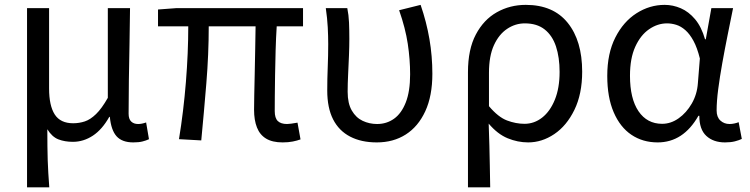

<svg xmlns="http://www.w3.org/2000/svg" viewBox="-20 -577 3111 796"><path d="M92.1 199.6V-543.4H183.5V-210.3Q183.5 -138.9 206.9 -102.5Q230.4 -66 283.3 -66Q308.4 -66 331.5 -73.6Q354.6 -81.2 378.2 -104.1Q401.8 -126.9 427 -171.4V-543.4H519.1Q518.3 -469.8 516.9 -393.9Q515.4 -318 514.3 -244.8Q513.2 -171.5 513.2 -105.8Q513.2 -83.3 524 -73.1Q534.7 -62.9 552.4 -62.9Q560.4 -62.9 568.1 -64.4Q575.8 -65.9 585.8 -69.3L597.6 0.1Q585.9 5.7 570.7 9.5Q555.4 13.4 532.6 13.4Q486.3 13.4 463.4 -11.9Q440.6 -37.3 435.4 -92.4H433Q403.6 -40 364.9 -14.5Q326.1 11 282.2 11Q248.6 11 222.1 0.8Q195.7 -9.5 176.2 -41.2Q176.2 -1.5 176.6 29.5Q177 60.5 177.8 87.2Q178.7 113.9 180.3 140.7Q181.9 167.5 184.3 199.6Z M1151.6 13.4Q1109.2 13.4 1083.2 -2.4Q1057.2 -18.1 1045.3 -48.5Q1033.3 -78.8 1033.3 -122.3Q1033.3 -143.5 1034.1 -182.9Q1035 -222.3 1036 -271.7Q1037 -321 1038 -372.2Q1039 -423.4 1039.6 -467.8H845.4Q845.4 -353.2 835.4 -231.1Q825.4 -108.9 814.4 5.1L722 0Q740.9 -115.2 750.7 -236.7Q760.5 -358.1 760.5 -467.8H635.1V-537.6L712.6 -543.4H1236.3V-467.8H1127.2Q1124.2 -421.4 1122.7 -368.6Q1121.2 -315.8 1120.4 -265.5Q1119.6 -215.2 1119.3 -175.7Q1119 -136.3 1119 -116.3Q1119 -87.6 1131.7 -75.2Q1144.4 -62.9 1170 -62.9Q1182.2 -62.9 1213.4 -68.5L1225.9 0.9Q1212.3 6 1193.8 9.7Q1175.2 13.4 1151.6 13.4Z M1542.3 13.4Q1477.8 13.4 1431.5 -10.7Q1385.1 -34.8 1360.9 -82.3Q1336.7 -129.9 1336.7 -201.7Q1336.7 -250 1338.7 -298.3Q1340.7 -346.5 1340.7 -394.4Q1340.7 -427.2 1338.8 -463.9Q1336.9 -500.7 1330.7 -543.4H1419.8Q1425.6 -515 1427 -483.6Q1428.3 -452.1 1428.3 -416Q1428.3 -386.1 1426.8 -347.4Q1425.3 -308.8 1423.3 -269.5Q1421.3 -230.2 1421.3 -196.5Q1421.3 -148.1 1438.6 -118.6Q1455.8 -89 1483.6 -76Q1511.5 -62.9 1543.5 -62.9Q1582.9 -62.9 1613.6 -84.8Q1644.4 -106.7 1662.3 -152.4Q1680.3 -198.2 1680.3 -268.8Q1680.3 -330.4 1670.6 -395.2Q1660.8 -460.1 1634.7 -534.6L1723.8 -556.8Q1748.3 -485.7 1760.4 -414.9Q1772.5 -344.2 1772.5 -271.3Q1772.5 -179.2 1743.1 -115.7Q1713.7 -52.2 1662.2 -19.4Q1610.7 13.4 1542.3 13.4Z M1920.1 199.6V-277.9Q1920.1 -372.3 1952.8 -434Q1985.4 -495.7 2039.8 -526.2Q2094.2 -556.8 2159.8 -556.8Q2273.8 -556.8 2333.7 -482.3Q2393.6 -407.8 2393.6 -280Q2393.6 -187.5 2361.4 -121.5Q2329.3 -55.6 2278 -21.1Q2226.7 13.4 2169.8 13.4Q2126.3 13.4 2084.6 -3.8Q2042.9 -20.9 2006 -64.5Q2007.8 -15.4 2008.9 26.3Q2010 68 2010.7 109.6Q2011.5 151.2 2012.3 199.6ZM2154.6 -63.7Q2194.7 -63.7 2227.6 -89.4Q2260.6 -115.2 2280.3 -163.6Q2300 -212 2300 -278.8Q2300 -339.2 2285 -384.5Q2269.9 -429.8 2238.1 -454.9Q2206.3 -480.1 2155.8 -480.1Q2116.4 -480.1 2082.5 -457.4Q2048.5 -434.8 2027.8 -389.7Q2007.2 -344.6 2007.2 -275.4V-136.8Q2045.6 -91.3 2082.1 -77.5Q2118.7 -63.7 2154.6 -63.7Z M2706.5 13.4Q2644.8 13.4 2597.9 -18.1Q2550.9 -49.7 2524.3 -111.5Q2497.6 -173.3 2497.6 -262.3Q2497.6 -355.7 2531 -421.4Q2564.3 -487.2 2618.8 -522Q2673.2 -556.8 2735.6 -556.8Q2770 -556.8 2802.6 -542.7Q2835.1 -528.7 2861.6 -497.4Q2888 -466 2903 -414.2H2906.1L2929.2 -543.4H3019.2Q3008.2 -489.9 2996.5 -431.1Q2984.7 -372.4 2974.4 -314.9Q2964.1 -257.4 2957.5 -206.8Q2951 -156.3 2951 -119.2Q2951 -91.6 2966.5 -77.3Q2982 -62.9 3004.7 -62.9Q3014 -62.9 3024.1 -65Q3034.2 -67.1 3042.3 -70.5L3055.4 -1.1Q3044.3 4.4 3027 8.9Q3009.8 13.4 2985.7 13.4Q2937.6 13.4 2908.4 -13.5Q2879.2 -40.4 2879.3 -96.9H2875.5Q2812.8 13.4 2706.5 13.4ZM2725.1 -63.7Q2761.3 -63.7 2793.5 -86.5Q2825.8 -109.3 2848 -147.7Q2870.1 -186.1 2873.3 -232.1L2881.5 -334.6Q2870.5 -379.2 2855 -407.7Q2839.5 -436.2 2821.3 -452.1Q2803.1 -468.1 2783.7 -474.1Q2764.3 -480.1 2745.5 -480.1Q2706.2 -480.1 2670.9 -455.7Q2635.6 -431.4 2613.7 -383.3Q2591.8 -335.1 2591.8 -263Q2591.8 -168 2627.2 -115.8Q2662.7 -63.7 2725.1 -63.7Z"/></svg>

Font: Noto Sans KR Thin
Style: Regular
Weight: 100
Designer: Ryoko NISHIZUKA 西塚涼子 (kana, bopomofo & ideographs); Paul D. Hunt (Latin, Greek & Cyrillic); Sandoll Communications 산돌커뮤니
Foundry: Adobe
Version: Version 2.004-H2;hotconv 1.0.118;makeotfexe 2.5.65603